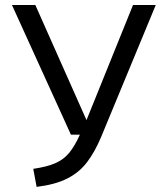

<svg xmlns="http://www.w3.org/2000/svg" viewBox="-20 -726 655 758"><path d="M594.9 -706.2 379 -184.6Q354.4 -126.2 323.8 -85.9Q293.3 -45.6 246.2 -21.5Q199 2.6 124.6 11.8L111.3 -59.5Q164.6 -67.2 197.9 -81.5Q231.3 -95.9 253.3 -122.8Q275.4 -149.7 295.4 -194.4H260L27.2 -706.2H119.5L321.5 -251.8L505.1 -706.2Z"/></svg>

Font: FiraCode Nerd Font Mono
Style: Regular
Weight: 400
Monospace: yes
Designer: Carrois Corporate, Edenspiekermann AG, Nikita Prokopov
Foundry: Carrois Corporate, Edenspiekermann AG, Nikita Prokopov
Version: Version 6.002;Nerd Fonts 3.4.0